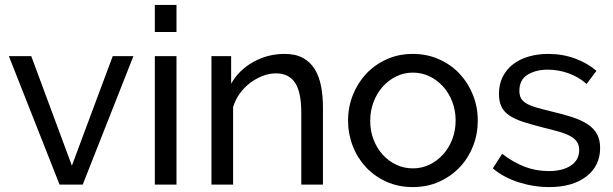

<svg xmlns="http://www.w3.org/2000/svg" viewBox="-20 -750 2491 780"><path d="M222 0 16 -522H107L272 -77L438 -522H522L316 0Z M609 0V-522H697V0ZM609 -620V-730H697V-620Z M1292 0H1204V-292Q1204 -376 1178.5 -414Q1153 -452 1101 -452Q1074 -452 1047 -441.5Q1020 -431 996 -413Q972 -395 954 -370Q936 -345 927 -315V0H839V-522H919V-410Q950 -465 1008.5 -498Q1067 -531 1136 -531Q1181 -531 1211 -514.5Q1241 -498 1259 -468.5Q1277 -439 1284.5 -399Q1292 -359 1292 -312Z M1657 10Q1598 10 1549.5 -12Q1501 -34 1466.5 -71Q1432 -108 1413 -157Q1394 -206 1394 -260Q1394 -315 1413.5 -364Q1433 -413 1467.5 -450Q1502 -487 1550.5 -509Q1599 -531 1657 -531Q1715 -531 1764 -509Q1813 -487 1847.5 -450Q1882 -413 1901.5 -364Q1921 -315 1921 -260Q1921 -206 1902 -157Q1883 -108 1848 -71Q1813 -34 1764.5 -12Q1716 10 1657 10ZM1484 -259Q1484 -218 1497.5 -183Q1511 -148 1534.5 -122Q1558 -96 1589.5 -81Q1621 -66 1657 -66Q1693 -66 1724.5 -81Q1756 -96 1780 -122.5Q1804 -149 1817.5 -184.5Q1831 -220 1831 -261Q1831 -301 1817.5 -336.5Q1804 -372 1780 -398.5Q1756 -425 1724.5 -440Q1693 -455 1657 -455Q1621 -455 1589.5 -439.5Q1558 -424 1534.5 -397.5Q1511 -371 1497.5 -335.5Q1484 -300 1484 -259Z M2211 10Q2148 10 2087 -9.5Q2026 -29 1982 -66L2020 -125Q2066 -90 2112 -72.5Q2158 -55 2209 -55Q2266 -55 2299.5 -77.5Q2333 -100 2333 -141Q2333 -160 2324 -173.5Q2315 -187 2297 -197Q2279 -207 2251 -215Q2223 -223 2186 -232Q2139 -244 2105 -255Q2071 -266 2049 -281Q2027 -296 2017 -317Q2007 -338 2007 -369Q2007 -408 2022.5 -438.5Q2038 -469 2065 -489.5Q2092 -510 2128.5 -520.5Q2165 -531 2207 -531Q2266 -531 2317 -512Q2368 -493 2403 -462L2363 -409Q2330 -438 2289 -452.5Q2248 -467 2205 -467Q2157 -467 2123.5 -446.5Q2090 -426 2090 -381Q2090 -363 2096.5 -351Q2103 -339 2118 -330Q2133 -321 2156.5 -314Q2180 -307 2213 -299Q2265 -287 2303.5 -274.5Q2342 -262 2367.5 -245Q2393 -228 2405.5 -205Q2418 -182 2418 -149Q2418 -76 2362 -33Q2306 10 2211 10Z"/></svg>

Font: Boldmen Medium
Style: Regular
Weight: 400
Designer: Matt McInerney, Pablo Impallari, Rodrigo Fuenzalida
Foundry: LIVING CONCEPT
Version: Version 1.000